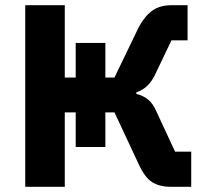

<svg xmlns="http://www.w3.org/2000/svg" viewBox="-20 -718 795 738"><path d="M77 0V-698H229V-420H271V-553H385V-420H420L514 -615Q537 -657 566 -677.5Q595 -698 639 -698H701V-563H639L576 -431Q564 -406 547 -389Q530 -372 504 -363V-357Q530 -351 549 -335.5Q568 -320 581 -290L653 -135H715V0H636Q594 0 565.5 -17.5Q537 -35 514 -85L420 -286H385V-153H271V-286H229V0Z"/></svg>

Font: IBM Plex Sans
Style: Bold
Weight: 700
Designer: Mike Abbink, Paul van der Laan, Pieter van Rosmalen
Foundry: Bold Monday
Version: Version 3.201